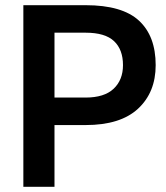

<svg xmlns="http://www.w3.org/2000/svg" viewBox="-20 -720 640 740"><path d="M70 -700H310Q451 -700 515.5 -640.5Q580 -581 580 -469Q580 -364 512 -301Q444 -238 310 -238H190V0H70ZM190 -594V-344H310Q382 -344 418 -378Q454 -412 454 -469Q454 -529 419.5 -561.5Q385 -594 310 -594Z"/></svg>

Font: PT Root UI Web Bold
Style: Regular
Weight: 700
Designer: Vitaly Kuzmin
Foundry: ParaType Ltd.
Version: Version 1.000W